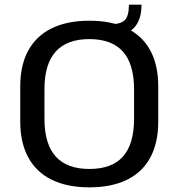

<svg xmlns="http://www.w3.org/2000/svg" viewBox="-20 -797 767 825"><path d="M364 8Q269 8 202.5 -24.5Q136 -57 101.5 -120.5Q67 -184 67 -275V-425Q67 -517 101.5 -580Q136 -643 202.5 -675.5Q269 -708 364 -708Q459 -708 525.5 -675.5Q592 -643 626 -580Q660 -517 660 -425V-275Q660 -184 626 -120.5Q592 -57 525.5 -24.5Q459 8 364 8ZM364 -71Q461 -71 508.5 -124.5Q556 -178 556 -287V-413Q556 -522 508 -575.5Q460 -629 364 -629Q268 -629 219.5 -575.5Q171 -522 171 -413V-287Q171 -178 219.5 -124.5Q268 -71 364 -71ZM456 -693Q498 -693 516 -710.5Q534 -728 534 -777H588Q588 -643 456 -643Z"/></svg>

Font: Pathway Extreme Medium
Style: Regular
Weight: 500
Designer: Eduardo Rodriguez Tunni
Foundry: Eduardo Rodriguez Tunni
Version: Version 1.001;gftools[0.9.26]